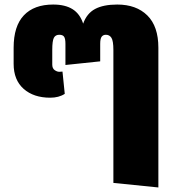

<svg xmlns="http://www.w3.org/2000/svg" viewBox="-20 -610 777 845"><path d="M677 -400V215L479 195V-390Q479 -430 470.5 -443.5Q462 -457 446 -457Q434 -457 427.5 -448.5Q421 -440 421 -417V-340L268 -324V-417Q268 -440 262 -448.5Q256 -457 241 -457Q224 -457 217 -443.5Q210 -430 210 -390V-326Q210 -309 220.5 -301.5Q231 -294 241 -294L255 -295L265 -197Q239 -180 201 -180Q128 -180 84 -219Q40 -258 40 -329V-400Q40 -495 85 -542.5Q130 -590 214 -590Q267 -590 299.5 -569.5Q332 -549 346 -506Q362 -551 398.5 -570.5Q435 -590 496 -590Q580 -590 628.5 -542Q677 -494 677 -400Z"/></svg>

Font: FiraGO Heavy
Style: Regular
Weight: 900
Designer: bBox Type
Foundry: bBox Type GmbH
Version: Version 1.001